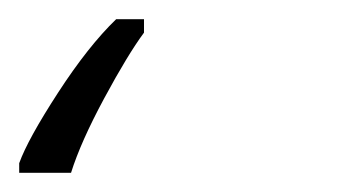

<svg xmlns="http://www.w3.org/2000/svg" viewBox="-22 41 352 200"><path d="M-2 221H52Q62 189 86.5 143.5Q111 98 128 75V61H99Q70 89 38.5 137.5Q7 186 -2 211Z"/></svg>

Font: Noto Sans Display SemiCondensed Light
Style: Italic
Weight: 300
Width: 4
Italic angle: -12°
Designer: Monotype Design Team
Foundry: Monotype Imaging Inc.
Version: Version 1.900